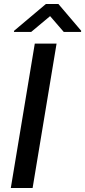

<svg xmlns="http://www.w3.org/2000/svg" viewBox="-20 -947 429 967"><path d="M264.9 -727.3 144.2 0H34.4L155.2 -727.3ZM137.1 -786.2 232.3 -865.8 301.1 -786.2H388.1L389 -791.9L274.2 -926.8H211L50.9 -791.9L50.1 -786.2Z"/></svg>

Font: Inter UI Medium
Style: Italic
Weight: 500
Italic angle: 9.39999°
Designer: Rasmus Andersson
Foundry: rsms
Version: 3.2;8d6f07862